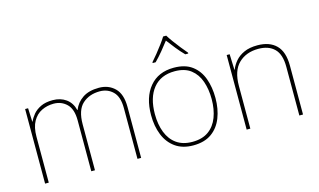

<svg xmlns="http://www.w3.org/2000/svg" viewBox="-90 -1033 2181 1313"><g transform="rotate(-15 1000.0 -376.5)"><path d="M614 -538Q682 -538 726 -495Q770 -452 770 -361V0H744V-360Q744 -440 706.5 -476.5Q669 -513 614 -513Q539 -513 491 -469.5Q443 -426 443 -325V0H417V-360Q417 -440 379.5 -476.5Q342 -513 287 -513Q241 -513 202 -494Q163 -475 139.5 -433.5Q116 -392 116 -325V0H90V-528H111L115 -432H117Q128 -457 148 -481Q168 -505 202 -521.5Q236 -538 287 -538Q342 -538 381 -510Q420 -482 433 -429H435Q454 -478 498.5 -508Q543 -538 614 -538Z M1367 -264Q1367 -187 1342.5 -124.5Q1318 -62 1267.5 -26Q1217 10 1138 10Q1062 10 1011.5 -26Q961 -62 936 -124Q911 -186 911 -264Q911 -390 972.5 -464Q1034 -538 1144 -538Q1224 -538 1273 -501.5Q1322 -465 1344.5 -403Q1367 -341 1367 -264ZM938 -264Q938 -191 960 -134.5Q982 -78 1026.5 -46.5Q1071 -15 1138 -15Q1208 -15 1252.5 -47Q1297 -79 1318.5 -135.5Q1340 -192 1340 -264Q1340 -333 1320.5 -389.5Q1301 -446 1258 -479.5Q1215 -513 1144 -513Q1045 -513 991.5 -447Q938 -381 938 -264ZM1152 -763Q1164 -743 1184 -715.5Q1204 -688 1226 -660.5Q1248 -633 1266 -612V-606H1245Q1217 -634 1189.5 -668.5Q1162 -703 1141 -731Q1120 -703 1091.5 -668.5Q1063 -634 1035 -606H1014V-612Q1033 -633 1055 -660.5Q1077 -688 1097.5 -715.5Q1118 -743 1130 -763Z M1736 -538Q1822 -538 1869 -491Q1916 -444 1916 -346V0H1890V-345Q1890 -433 1849.5 -473Q1809 -513 1736 -513Q1650 -513 1596.5 -461.5Q1543 -410 1543 -302V0H1517V-528H1538L1542 -417H1544Q1556 -448 1579.5 -475.5Q1603 -503 1641.5 -520.5Q1680 -538 1736 -538Z"/></g></svg>

Font: Noto Sans Oriya Thin
Style: Regular
Weight: 100
Designer: Amélie Bonet and Sol Matas
Foundry: Google LLC
Version: Version 2.006; ttfautohint (v1.8.4.7-5d5b)